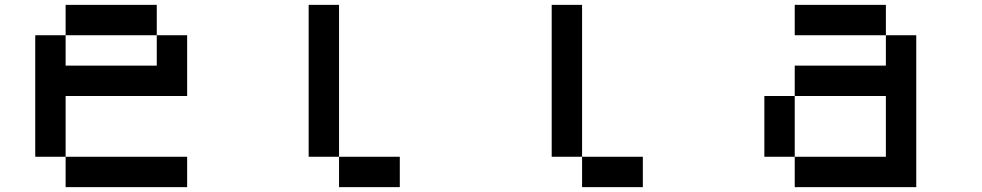

<svg xmlns="http://www.w3.org/2000/svg" viewBox="-20 -770 4040 790"><path d="M250 -750H625V-625H250ZM625 -625H750V-375H250V-125H125V-625H250V-500H625ZM250 -125H750V0H250Z M1250 -750H1375V-125H1250ZM1375 -125H1625V0H1375Z M2250 -750H2375V-125H2250ZM2375 -125H2625V0H2375Z M3250 -750H3625V-625H3250ZM3625 -625H3750V0H3250V-125H3625V-375H3250V-500H3625ZM3250 -125H3125V-375H3250Z"/></svg>

Font: Dogica
Style: Regular
Weight: 400
Monospace: yes
Designer: Roberto Mocci
Version: Version 001.012